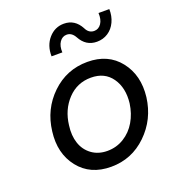

<svg xmlns="http://www.w3.org/2000/svg" viewBox="-134 -824 835 935"><g transform="rotate(-20 283.5 -357.0)"><path d="M426 -586Q369 -586 340 -640Q324 -669 298 -669Q275 -669 261 -648.5Q247 -628 249 -595H193Q192 -651 224 -687.5Q256 -724 303 -724Q360 -724 389 -669Q403 -640 431 -640Q454 -640 468 -660.5Q482 -681 480 -715H536Q537 -679 523 -649Q509 -619 483.5 -602.5Q458 -586 426 -586ZM283 10Q175 10 116 -65Q57 -140 71 -250Q84 -361 161.5 -435.5Q239 -510 347 -510Q454 -510 513 -435Q572 -360 559 -250Q545 -140 467.5 -65Q390 10 283 10ZM292 -69Q339 -69 378 -93Q417 -117 441 -158Q465 -199 472 -250Q481 -328 444.5 -380Q408 -432 337 -432Q265 -432 216 -380Q167 -328 158 -250Q151 -199 164.5 -158.5Q178 -118 211.5 -93.5Q245 -69 292 -69Z"/></g></svg>

Font: Orkney
Style: Italic
Weight: 400
Italic angle: -7°
Designer: Samuel Oakes and Alfredo Marco Pradil
Foundry: Alfredo Marco Pradil
Version: 1.0; ttfautohint (v1.5)